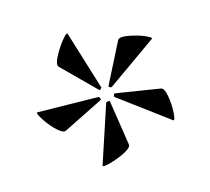

<svg xmlns="http://www.w3.org/2000/svg" viewBox="-66 -764 580 530"><g transform="rotate(15 224.0 -499.0)"><path d="M219 -657Q218 -668 249 -678Q280 -688 300 -688Q310 -688 308 -685L236 -529Q235 -526 230.5 -526Q226 -526 226 -529ZM79 -544Q69 -547 69 -582Q69 -604 72.5 -623Q76 -642 80 -638L207 -520Q209 -519 207.5 -514.5Q206 -510 204 -511ZM251 -503Q248 -503 247 -507.5Q246 -512 248 -513L368 -559Q377 -562 392.5 -543.5Q408 -525 418.5 -504Q429 -483 423 -483ZM133 -374Q120 -374 100 -381Q80 -388 65.5 -396.5Q51 -405 55 -407L206 -491L208 -492Q210 -492 213 -489.5Q216 -487 215 -485L144 -378Q141 -374 133 -374ZM232 -481Q231 -483 235 -486.5Q239 -490 241 -488L322 -387Q328 -380 315 -360Q302 -340 285 -323Q268 -306 267 -312Z"/></g></svg>

Font: Cormorant Infant Medium
Style: Regular
Weight: 500
Designer: Christian Thalmann (Catharsis Fonts)
Version: Version 3.000